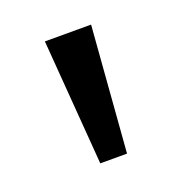

<svg xmlns="http://www.w3.org/2000/svg" viewBox="-63 -770 351 371"><g transform="rotate(-20 112.5 -585.0)"><path d="M160 -714 140 -456H85L65 -714Z"/></g></svg>

Font: Noto Sans Bamum
Style: Regular
Weight: 400
Designer: Monotype Design Team
Foundry: Monotype Imaging Inc.
Version: Version 2.001